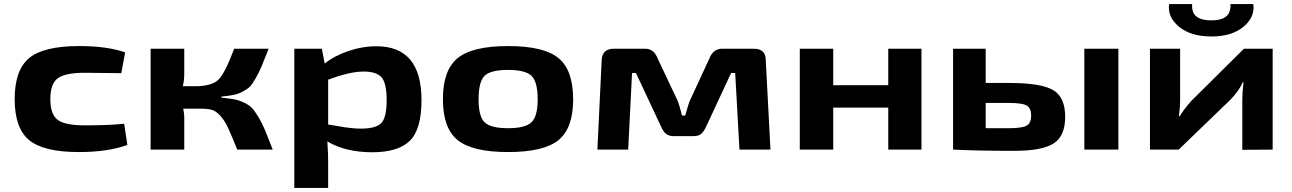

<svg xmlns="http://www.w3.org/2000/svg" viewBox="-20 -734 6341 942"><path d="M368 -508Q506 -508 594 -477L575 -375Q443 -377 396 -377Q300 -377 263.5 -350Q227 -323 227 -248Q227 -173 263 -146Q299 -119 396 -119Q519 -119 589 -127L605 -23Q510 12 367 12Q194 12 123 -46.5Q52 -105 52 -248Q52 -391 123.5 -449.5Q195 -508 368 -508Z M1066 -260V-255Q1107 -251 1130 -246.5Q1153 -242 1177.5 -230.5Q1202 -219 1215.5 -205Q1229 -191 1247.5 -160.5Q1266 -130 1280.5 -95Q1295 -60 1318 0H1144Q1115 -72 1098.5 -107.5Q1082 -143 1060.5 -166.5Q1039 -190 1018.5 -195.5Q998 -201 960 -201H879Q884 -176 884 -160V0H719V-495H884V-372Q884 -340 877 -311H937Q1019 -311 1051.5 -343Q1084 -375 1129 -495H1298Q1276 -439 1264 -410Q1252 -381 1235 -351Q1218 -321 1206 -309Q1194 -297 1171.5 -285Q1149 -273 1126.5 -268.5Q1104 -264 1066 -260Z M1827 -507Q2048 -507 2048 -243Q2048 -99 1990.5 -43Q1933 13 1807 13Q1675 13 1586 -40Q1591 24 1590 73V188H1424V-495H1559L1573 -422Q1618 -459 1687.5 -483Q1757 -507 1827 -507ZM1752 -103Q1823 -103 1850 -129.5Q1877 -156 1877 -242Q1877 -326 1852 -354.5Q1827 -383 1764 -383Q1697 -383 1590 -343V-123Q1605 -121 1631 -116.5Q1657 -112 1672 -109.5Q1687 -107 1709.5 -105Q1732 -103 1752 -103Z M2792 -247Q2792 -105 2720 -46.5Q2648 12 2473 12Q2298 12 2225.5 -46.5Q2153 -105 2153 -247Q2153 -390 2225.5 -449Q2298 -508 2473 -508Q2648 -508 2720 -449Q2792 -390 2792 -247ZM2473 -391Q2387 -391 2357.5 -362Q2328 -333 2328 -247Q2328 -162 2358 -133.5Q2388 -105 2473 -105Q2557 -105 2587.5 -134Q2618 -163 2618 -247Q2618 -333 2587.5 -362Q2557 -391 2473 -391Z M3523 -495H3678Q3737 -495 3737 -439L3760 0H3608L3587 -376H3567L3446 -116Q3434 -89 3420.5 -77.5Q3407 -66 3382 -66H3286Q3261 -66 3247 -78Q3233 -90 3222 -116L3100 -376H3081L3062 0H2911L2932 -439Q2934 -495 2993 -495H3146Q3189 -495 3208 -444L3304 -241Q3313 -220 3326 -167H3342Q3358 -226 3365 -241L3459 -444Q3478 -495 3523 -495Z M4501 -495V0H4338V-206H4068V0H3904V-495H4068V-316H4338V-495Z M4816 -327H4929Q5088 -327 5147 -292Q5206 -257 5206 -161Q5206 -66 5149 -30Q5092 6 4957 6Q4768 6 4660 0H4656V-495H4816ZM5467 -495V0H5300V-495ZM4816 -105H4929Q4993 -105 5016 -117Q5039 -129 5039 -167Q5039 -204 5017 -216.5Q4995 -229 4929 -229H4816Z M6017 -714H6129Q6138 -650 6080.5 -602.5Q6023 -555 5924 -555Q5823 -555 5765 -602.5Q5707 -650 5716 -714H5829Q5826 -672 5850 -653Q5874 -634 5924 -634Q5972 -634 5995.5 -653Q6019 -672 6017 -714ZM6224 0 6075 1V-242Q6075 -280 6081 -330H6077Q6061 -292 6019 -247L5763 0H5622V-495H5770V-244Q5770 -209 5764 -164H5768Q5784 -192 5825 -239L6083 -495H6224Z"/></svg>

Font: Exo 2 Expanded
Style: Bold
Weight: 700
Width: 7
Designer: Natanael Gama
Version: Version 1.001;PS 001.001;hotconv 1.0.70;makeotf.lib2.5.58329